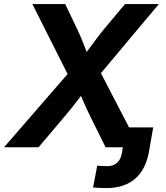

<svg xmlns="http://www.w3.org/2000/svg" viewBox="-50 -748 841 975"><path d="M-29.8 0 340.8 -426.8 322.3 -314.5 114.3 -727.5H281.2L339.8 -604.5Q353.5 -576.2 364 -550.5Q374.5 -524.9 384 -500.2Q393.6 -475.6 403.8 -449.7H364.7Q384.3 -475.1 402.1 -500Q419.9 -524.9 439.2 -550.5Q458.5 -576.2 481.9 -604.5L585 -727.5H756.8L417.5 -322.8L435.1 -429.2L657.7 0H486.3L410.2 -153.3Q397.9 -178.2 388.4 -199Q378.9 -219.7 370.6 -239.3Q362.3 -258.8 353 -280.8H376Q359.4 -259.3 344.5 -239.3Q329.6 -219.2 313 -198.7Q296.4 -178.2 275.4 -153.3L145.5 0ZM491.2 207Q473.1 207 456.3 206.3Q439.5 205.6 422.4 204.1L443.8 93.3Q455.6 94.2 469.5 95Q483.4 95.7 495.6 95.7Q525.4 95.7 544.7 78.6Q564 61.5 569.8 25.4L573.7 0H524.4L541 -101.1H728L706.5 22Q689.9 114.3 635 160.6Q580.1 207 491.2 207Z"/></svg>

Font: Inter 24pt
Style: Bold Italic
Weight: 700
Italic angle: -9.3988°
Version: Version 4.001;git-66647c0bb